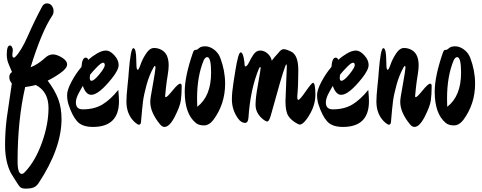

<svg xmlns="http://www.w3.org/2000/svg" viewBox="-20 -781 2849 1136"><path d="M53 -456Q53 -440 62 -440Q66 -440 71 -445Q106 -480 146 -571Q186 -662 227 -738Q238 -761 257 -761Q276 -761 286.5 -747Q297 -733 297 -715.5Q297 -698 287 -685Q226 -593 161 -383Q204 -399 252 -443Q271 -459 293.5 -459Q316 -459 346.5 -440.5Q377 -422 377 -399.5Q377 -377 337.5 -349Q298 -321 262 -304Q305 -247 324.5 -195Q344 -143 344 -77Q344 97 208 303Q194 323 176.5 329Q159 335 135.5 335Q112 335 103.5 329Q95 323 87.5 311Q80 299 65.5 277Q51 255 44 242Q10 175 10 78Q10 -4 20 -82Q34 -180 50 -287Q35 -305 35 -324.5Q35 -344 51 -355Q27 -409 23.5 -425.5Q20 -442 20 -458Q20 -512 39 -512Q46 -512 51 -502.5Q56 -493 56 -485ZM192 -278Q160 -270 129 -266Q84 -70 84 174Q84 248 109 248Q118 248 130 234Q190 170 228.5 62Q267 -46 267 -142.5Q267 -239 192 -278Z M530 -30Q466 -30 436.5 -63Q407 -96 385 -164Q377 -190 377 -219.5Q377 -249 403.5 -298.5Q430 -348 462 -385Q466 -440 487 -440Q498 -440 502 -427Q523 -446 553 -464Q583 -482 607 -482Q631 -482 656.5 -454Q682 -426 682 -396.5Q682 -367 641 -316Q564 -220 520 -220Q488 -220 470 -273Q469 -271 460.5 -256.5Q452 -242 448.5 -235Q445 -228 439 -216Q429 -193 429 -175Q429 -134 470 -134Q538 -134 585.5 -162.5Q633 -191 680 -249Q684 -205 684 -182Q684 -30 530 -30ZM513 -339Q511 -327 511 -321Q511 -303 521 -303Q537 -303 568.5 -342Q600 -381 600 -395.5Q600 -410 589.5 -410Q579 -410 553.5 -384Q528 -358 513 -339Z M953 -30Q940 -30 928 -44Q869 -115 869 -179Q869 -198 882 -266Q900 -368 900 -379.5Q900 -391 896.5 -391Q893 -391 889 -383Q863 -337 847 -278.5Q831 -220 826 -180Q821 -140 815 -68Q815 -43 802 -43Q796 -43 782 -54Q728 -100 728 -180Q728 -214 734.5 -274Q741 -334 742 -357Q753 -496 769 -496Q778 -496 782 -476.5Q786 -457 786 -432.5Q786 -408 787.5 -388Q789 -368 795 -368Q801 -368 812 -400Q823 -432 844.5 -464.5Q866 -497 891 -497Q916 -497 935 -486Q978 -464 978 -394Q978 -370 972 -335Q966 -300 961.5 -258.5Q957 -217 957 -211.5Q957 -206 961 -206Q969 -206 1001.5 -246Q1034 -286 1046 -286Q1055 -286 1055 -272Q1055 -223 1050 -187Q1045 -151 1014 -90.5Q983 -30 953 -30Z M1242 -71Q1217 -39 1186.5 -39Q1156 -39 1138 -54Q1073 -108 1073 -239Q1073 -330 1122 -471Q1126 -481 1129 -483.5Q1132 -486 1139.5 -486Q1147 -486 1158 -496.5Q1169 -507 1194.5 -507Q1220 -507 1246 -488Q1272 -469 1284 -437Q1312 -362 1312 -286Q1312 -165 1242 -71ZM1206 -443Q1195 -443 1186 -426Q1146 -331 1146 -199Q1146 -166 1147 -149Q1229 -212 1229 -351Q1229 -443 1206 -443Z M1677 -388Q1677 -400 1675 -400Q1671 -400 1666 -384Q1648 -338 1582 -97Q1572 -62 1561 -62Q1556 -62 1543 -70Q1492 -107 1492 -161Q1492 -204 1506 -278Q1522 -370 1522 -377.5Q1522 -385 1519.5 -385Q1517 -385 1512 -375Q1461 -253 1450 -84Q1448 -54 1430 -54Q1406 -54 1387 -82Q1352 -132 1352 -194Q1352 -233 1361.5 -293Q1371 -353 1373 -366Q1390 -471 1404 -471Q1415 -471 1421 -442.5Q1427 -414 1427 -401Q1427 -388 1431 -388Q1442 -388 1453 -411.5Q1464 -435 1480 -458.5Q1496 -482 1519.5 -482Q1543 -482 1563 -464.5Q1583 -447 1588 -422Q1600 -439 1628 -469Q1643 -490 1658.5 -490Q1674 -490 1704 -475Q1745 -454 1745 -365Q1745 -276 1739 -212V-205Q1739 -190 1745 -190Q1754 -190 1789 -240.5Q1824 -291 1832 -291Q1846 -291 1846 -219.5Q1846 -148 1795 -77Q1771 -44 1754 -44L1743 -47Q1703 -68 1686 -95Q1669 -122 1669 -181Z M2009 -30Q1945 -30 1915.5 -63Q1886 -96 1864 -164Q1856 -190 1856 -219.5Q1856 -249 1882.5 -298.5Q1909 -348 1941 -385Q1945 -440 1966 -440Q1977 -440 1981 -427Q2002 -446 2032 -464Q2062 -482 2086 -482Q2110 -482 2135.5 -454Q2161 -426 2161 -396.5Q2161 -367 2120 -316Q2043 -220 1999 -220Q1967 -220 1949 -273Q1948 -271 1939.5 -256.5Q1931 -242 1927.5 -235Q1924 -228 1918 -216Q1908 -193 1908 -175Q1908 -134 1949 -134Q2017 -134 2064.5 -162.5Q2112 -191 2159 -249Q2163 -205 2163 -182Q2163 -30 2009 -30ZM1992 -339Q1990 -327 1990 -321Q1990 -303 2000 -303Q2016 -303 2047.5 -342Q2079 -381 2079 -395.5Q2079 -410 2068.5 -410Q2058 -410 2032.5 -384Q2007 -358 1992 -339Z M2432 -30Q2419 -30 2407 -44Q2348 -115 2348 -179Q2348 -198 2361 -266Q2379 -368 2379 -379.5Q2379 -391 2375.5 -391Q2372 -391 2368 -383Q2342 -337 2326 -278.5Q2310 -220 2305 -180Q2300 -140 2294 -68Q2294 -43 2281 -43Q2275 -43 2261 -54Q2207 -100 2207 -180Q2207 -214 2213.5 -274Q2220 -334 2221 -357Q2232 -496 2248 -496Q2257 -496 2261 -476.5Q2265 -457 2265 -432.5Q2265 -408 2266.5 -388Q2268 -368 2274 -368Q2280 -368 2291 -400Q2302 -432 2323.5 -464.5Q2345 -497 2370 -497Q2395 -497 2414 -486Q2457 -464 2457 -394Q2457 -370 2451 -335Q2445 -300 2440.5 -258.5Q2436 -217 2436 -211.5Q2436 -206 2440 -206Q2448 -206 2480.5 -246Q2513 -286 2525 -286Q2534 -286 2534 -272Q2534 -223 2529 -187Q2524 -151 2493 -90.5Q2462 -30 2432 -30Z M2721 -71Q2696 -39 2665.5 -39Q2635 -39 2617 -54Q2552 -108 2552 -239Q2552 -330 2601 -471Q2605 -481 2608 -483.5Q2611 -486 2618.5 -486Q2626 -486 2637 -496.5Q2648 -507 2673.5 -507Q2699 -507 2725 -488Q2751 -469 2763 -437Q2791 -362 2791 -286Q2791 -165 2721 -71ZM2685 -443Q2674 -443 2665 -426Q2625 -331 2625 -199Q2625 -166 2626 -149Q2708 -212 2708 -351Q2708 -443 2685 -443Z"/></svg>

Font: Zhi Mang Xing
Style: Regular
Weight: 400
Designer: ZhongQi
Foundry: ZhongQi
Version: Version 2.001